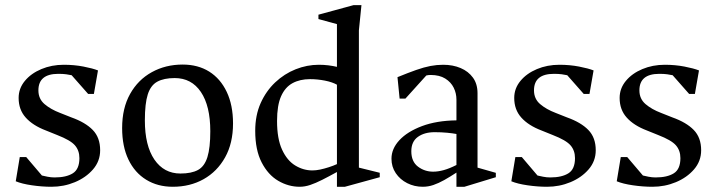

<svg xmlns="http://www.w3.org/2000/svg" viewBox="-20 -713 2783 745"><path d="M179.6 11.7Q143 11.7 104 6Q65.1 0.4 41.1 -9.6L56.7 -103.5H81.8L142.6 -32Q150.5 -30.2 164.2 -27.3Q178 -24.5 191.9 -24.5Q237.1 -24.5 262.6 -40.6Q288.1 -56.6 288.1 -99.3Q288.1 -129.1 270.7 -149.1Q253.4 -169.1 202 -189L157.9 -206.8Q107.4 -226 79.9 -256.7Q52.3 -287.3 52.3 -333Q52.3 -369.9 76.4 -399Q100.4 -428.1 140.4 -444.9Q180.4 -461.7 227.6 -461.7Q267.8 -461.7 304 -454.7Q340.2 -447.7 360.2 -439.7L344.3 -348.5H322L258 -421.1Q249.5 -423.1 236.7 -424.8Q223.9 -426.5 206.3 -426.5Q129 -426.5 129 -362.4Q129 -329.4 152.9 -309Q176.7 -288.7 213 -274.9L256.9 -257.5Q311.2 -238.2 339.9 -208.7Q368.6 -179.2 368.6 -130Q368.6 -87.7 341 -55.8Q313.4 -23.9 270.5 -6.1Q227.7 11.7 179.6 11.7Z M650.5 11.7Q591.6 11.7 547.2 -15.7Q502.7 -43 478.3 -94Q453.9 -145 453.9 -216.1Q453.9 -293.4 484.8 -348.5Q515.7 -403.6 569.1 -433Q622.5 -462.5 688.6 -462.5Q748.2 -462.5 791.8 -435.2Q835.4 -407.8 859.8 -356.4Q884.2 -305 884.2 -233.9Q884.2 -157.4 853.4 -102.3Q822.6 -47.3 770.1 -17.8Q717.6 11.7 650.5 11.7ZM680 -39.7Q723 -39.7 748.3 -53.5Q773.5 -67.3 784.8 -103.4Q796 -139.4 796 -204Q796 -302 759.5 -356.1Q723.1 -410.1 657.9 -410.1Q616.1 -410.1 590.4 -396.1Q564.7 -382.1 553.4 -346.7Q542.1 -311.4 542.1 -246Q542.1 -148 579.1 -93.8Q616.2 -39.7 680 -39.7Z M1192.3 -51.7Q1205.9 -51.7 1222.3 -55.1Q1238.6 -58.6 1256 -64.2Q1273.3 -69.8 1287.4 -76.2V-384.3Q1269.7 -394.4 1240.7 -400.2Q1211.8 -405.9 1182.9 -405.9Q1143.9 -405.9 1115.2 -390.4Q1086.4 -374.8 1070.7 -339.6Q1055 -304.3 1055 -243.6Q1055 -174.6 1074.5 -132.3Q1094 -90 1125.5 -70.9Q1157 -51.7 1192.3 -51.7ZM1143 11.7Q1099.1 11.7 1059.5 -11.5Q1020 -34.7 995.2 -82.9Q970.3 -131.2 970.3 -205.4Q970.3 -265.6 991.3 -312.7Q1012.3 -359.7 1047.7 -393.2Q1083.2 -426.7 1127.2 -444.2Q1171.2 -461.7 1217.1 -461.7Q1236.1 -461.7 1254.2 -459.5Q1272.2 -457.2 1287.4 -453.6V-619.4L1215.6 -639.1V-656L1351.5 -693H1382.5L1372.6 -595.3V-62.6L1453.5 -42.6V-25.4L1318.4 11.7H1287.4V-45.6Q1255.7 -28.1 1230.1 -15.2Q1204.6 -2.3 1183.6 4.7Q1162.7 11.7 1143 11.7Z M1620.3 11.7Q1587.8 11.7 1560.1 -2.3Q1532.4 -16.3 1515.7 -41Q1499 -65.7 1499 -97.1Q1499 -136 1529.8 -169.1Q1560.6 -202.3 1617.4 -223.7Q1674.2 -245 1751.1 -246V-326Q1751.1 -351.3 1740.4 -372.8Q1729.8 -394.3 1707.6 -408.2Q1685.4 -422.1 1650.7 -422.1Q1648.4 -422.1 1642.5 -421.6Q1636.6 -421.1 1634.1 -420.1L1553 -330.3H1530.6L1522.3 -413.6Q1564.4 -430.8 1594.8 -441.5Q1625.2 -452.2 1650.2 -457Q1675.1 -461.7 1699.7 -461.7Q1737.3 -461.7 1767.4 -448.9Q1797.4 -436.2 1815.2 -411.7Q1832.9 -387.3 1832.9 -351.3V-62.6L1903.9 -42.4V-25.4L1782.1 11.7H1751.1V-43.3Q1726.2 -27 1704 -14.5Q1681.8 -2.1 1661.7 4.8Q1641.5 11.7 1620.3 11.7ZM1660.7 -46.9Q1680.2 -46.9 1702 -53Q1723.7 -59 1751.1 -72.8V-193.1Q1737.7 -195.7 1715.4 -197.9Q1693.1 -200.1 1666.6 -200.1Q1626.7 -200.1 1601.4 -181.8Q1576 -163.6 1576 -126Q1576 -86 1601.9 -66.4Q1627.7 -46.9 1660.7 -46.9Z M2102.6 11.7Q2066 11.7 2027 6Q1988.1 0.4 1964.1 -9.6L1979.7 -103.5H2004.8L2065.6 -32Q2073.5 -30.2 2087.2 -27.3Q2101 -24.5 2114.9 -24.5Q2160.1 -24.5 2185.6 -40.6Q2211.1 -56.6 2211.1 -99.3Q2211.1 -129.1 2193.7 -149.1Q2176.4 -169.1 2125 -189L2080.9 -206.8Q2030.4 -226 2002.9 -256.7Q1975.3 -287.3 1975.3 -333Q1975.3 -369.9 1999.4 -399Q2023.4 -428.1 2063.4 -444.9Q2103.4 -461.7 2150.6 -461.7Q2190.8 -461.7 2227 -454.7Q2263.2 -447.7 2283.2 -439.7L2267.3 -348.5H2245L2181 -421.1Q2172.5 -423.1 2159.7 -424.8Q2146.9 -426.5 2129.3 -426.5Q2052 -426.5 2052 -362.4Q2052 -329.4 2075.9 -309Q2099.7 -288.7 2136 -274.9L2179.9 -257.5Q2234.2 -238.2 2262.9 -208.7Q2291.6 -179.2 2291.6 -130Q2291.6 -87.7 2264 -55.8Q2236.4 -23.9 2193.5 -6.1Q2150.7 11.7 2102.6 11.7Z M2511.6 11.7Q2475 11.7 2436 6Q2397.1 0.4 2373.1 -9.6L2388.7 -103.5H2413.8L2474.6 -32Q2482.5 -30.2 2496.2 -27.3Q2510 -24.5 2523.9 -24.5Q2569.1 -24.5 2594.6 -40.6Q2620.1 -56.6 2620.1 -99.3Q2620.1 -129.1 2602.7 -149.1Q2585.4 -169.1 2534 -189L2489.9 -206.8Q2439.4 -226 2411.9 -256.7Q2384.3 -287.3 2384.3 -333Q2384.3 -369.9 2408.4 -399Q2432.4 -428.1 2472.4 -444.9Q2512.4 -461.7 2559.6 -461.7Q2599.8 -461.7 2636 -454.7Q2672.2 -447.7 2692.2 -439.7L2676.3 -348.5H2654L2590 -421.1Q2581.5 -423.1 2568.7 -424.8Q2555.9 -426.5 2538.3 -426.5Q2461 -426.5 2461 -362.4Q2461 -329.4 2484.9 -309Q2508.7 -288.7 2545 -274.9L2588.9 -257.5Q2643.2 -238.2 2671.9 -208.7Q2700.6 -179.2 2700.6 -130Q2700.6 -87.7 2673 -55.8Q2645.4 -23.9 2602.5 -6.1Q2559.7 11.7 2511.6 11.7Z"/></svg>

Font: Ancizar Serif Light
Style: Regular
Weight: 300
Designer: Cesar Puertas, Viviana Monsalve, Julian Moncada, Julian Prieto, Jose Castro, Felipe Aragon, Mariel Hernandez, Sara Alarc
Version: Version 8.100